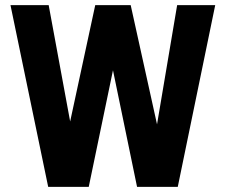

<svg xmlns="http://www.w3.org/2000/svg" viewBox="-20 -731 882 751"><path d="M672.9 -710.9H821.8L675.3 0H516.1L421.9 -456.1L327.1 0H168.5L21 -710.9H170.4L254.4 -255.9L352.5 -710.9H491.2L594.2 -244.6Z"/></svg>

Font: Robert Sans Black
Style: Regular
Weight: 900
Designer: Christian Robertson (extended by Adam Twardoch)
Foundry: Google
Version: Version 12.135;April 2, 2019;FontCreator 11.5.0.2425 64-bit;